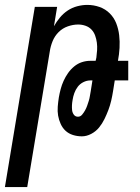

<svg xmlns="http://www.w3.org/2000/svg" viewBox="-50 -548 570 783"><path d="M-30 215 92 -520H183L170 -441Q180 -459 194 -476Q208 -493 226 -505Q244 -517 265 -522.5Q286 -528 306 -528Q332 -528 356 -519.5Q380 -511 397.5 -493.5Q415 -476 424 -453Q433 -430 436 -404.5Q439 -379 437.5 -352.5Q436 -326 431 -300H473V-220H418L411 -176Q408 -157 403.5 -137.5Q399 -118 392 -99.5Q385 -81 376 -62.5Q367 -44 354 -28Q341 -12 322 -2Q303 8 284 8Q265 8 247.5 2.5Q230 -3 217.5 -14.5Q205 -26 197.5 -42.5Q190 -59 187 -76.5Q184 -94 185.5 -113Q187 -132 190 -151Q193 -168 197.5 -185Q202 -202 209.5 -218.5Q217 -235 227.5 -250Q238 -265 252.5 -277Q267 -289 284 -294.5Q301 -300 318 -300H340L343 -313Q345 -328 346 -343.5Q347 -359 345 -374Q343 -389 338 -403Q333 -417 323 -427.5Q313 -438 298.5 -443Q284 -448 269 -448Q248 -448 226.5 -440.5Q205 -433 189 -417Q173 -401 164.5 -380Q156 -359 153 -338L61 215ZM268 -72Q278 -72 285 -80.5Q292 -89 297 -98Q302 -107 305.5 -117Q309 -127 312 -136.5Q315 -146 316.5 -156Q318 -166 320 -176L327 -220H318Q304 -220 290 -213Q276 -206 267 -194Q258 -182 253 -168Q248 -154 246 -140Q244 -129 243.5 -119Q243 -109 244 -99Q245 -89 251 -80.5Q257 -72 268 -72Z"/></svg>

Font: Iosevka Term Curly Medium
Style: Italic
Weight: 500
Italic angle: -9°
Designer: Belleve Invis
Foundry: Belleve Invis
Version: Version 32.3.0